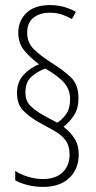

<svg xmlns="http://www.w3.org/2000/svg" viewBox="-20 -780 378 756"><path d="M47 -414Q47 -458 73.5 -486Q100 -514 134 -527Q100 -552 76 -580.5Q52 -609 52 -651Q52 -698 84 -729Q116 -760 177 -760Q207 -760 233 -752.5Q259 -745 279 -733L263 -705Q248 -714 226 -722Q204 -730 177 -730Q137 -730 112 -710.5Q87 -691 87 -652Q87 -612 113 -586.5Q139 -561 181 -534Q231 -503 260 -474.5Q289 -446 289 -394Q289 -353 271.5 -326Q254 -299 230 -281Q259 -258 274.5 -233Q290 -208 290 -172Q290 -115 253 -79.5Q216 -44 149 -44Q118 -44 88.5 -51.5Q59 -59 40 -70V-107Q59 -94 89 -84.5Q119 -75 149 -75Q199 -75 226.5 -101.5Q254 -128 254 -171Q254 -206 238 -227.5Q222 -249 194.5 -264.5Q167 -280 134 -298Q95 -320 71 -345Q47 -370 47 -414ZM80 -416Q80 -383 99.5 -363.5Q119 -344 153 -325L205 -297Q223 -307 239.5 -329.5Q256 -352 256 -389Q256 -426 234 -452.5Q212 -479 159 -510Q129 -500 104.5 -478.5Q80 -457 80 -416Z"/></svg>

Font: Noto Sans Khmer UI ExtraCondensed ExtraLight
Style: Regular
Weight: 200
Width: 2
Designer: Danh Hong and the Monotype Design Team
Foundry: Monotype Imaging Inc.
Version: Version 2.002; ttfautohint (v1.8.4.7-5d5b)